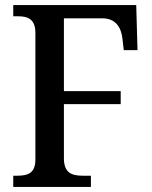

<svg xmlns="http://www.w3.org/2000/svg" viewBox="-20 -734 597 754"><path d="M32 0H337V-44H304C261 -44 231 -56 231 -112V-325H454V-376H231V-662H382C433 -662 456 -628 461 -581L466 -537H520L515 -714H32V-670H52C89 -670 119 -659 119 -605V-108C119 -54 90 -44 48 -44H32Z"/></svg>

Font: Noto Serif Hebrew SemiCondensed Medium
Style: Regular
Weight: 500
Width: 4
Designer: Monotype Design Team
Foundry: Monotype Imaging Inc.
Version: Version 2.004